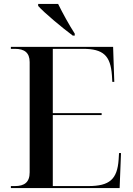

<svg xmlns="http://www.w3.org/2000/svg" viewBox="-20 -951 671 971"><path d="M348 -771H358V-781C330 -824 296 -886 274 -931H173V-921C204 -886 293 -812 348 -771ZM35 0H585L592 -177H582L580 -144C573 -44 534 -10 427 -10H247V-369H494V-379H247V-704H400C502 -704 539 -670 546 -570L548 -537H558L552 -714H35V-704H56C103 -704 130 -685 130 -637V-79C130 -29 103 -10 56 -10H35Z"/></svg>

Font: Noto Serif Display Medium
Style: Regular
Weight: 500
Designer: Monotype Design Team
Foundry: Monotype Imaging Inc.
Version: Version 2.009